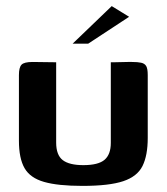

<svg xmlns="http://www.w3.org/2000/svg" viewBox="-20 -603 547 629"><path d="M164 -399V-136Q164 -95 185.5 -78.5Q207 -62 253 -62Q302 -62 322.5 -79.5Q343 -97 343 -135V-399Q344 -399 353.5 -399Q363 -399 375.5 -399.5Q388 -400 398.5 -400Q409 -400 412 -400Q431 -400 442.5 -397.5Q454 -395 459 -386.5Q464 -378 464 -357V-151Q464 -94 447 -59.5Q430 -25 384 -9.5Q338 6 250 6Q170 6 124.5 -7Q79 -20 60.5 -52Q42 -84 42 -142V-357Q42 -382 50.5 -391Q59 -400 87 -400Q106 -400 125 -399.5Q144 -399 164 -399ZM218 -460 346 -583 403 -548 269 -460Z"/></svg>

Font: Genos Thin SemiBold
Style: Regular
Weight: 600
Version: Version 1.010